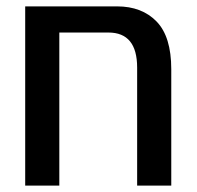

<svg xmlns="http://www.w3.org/2000/svg" viewBox="-20 -582 618 602"><path d="M59 0V-562H347Q425 -562 471 -514.5Q517 -467 517 -365V0H410V-370Q410 -480 320 -480H166V0Z"/></svg>

Font: Assistant SemiBold
Style: Regular
Weight: 600
Designer: Hebrew By Ben Nathan, Latin by Paul Hunt
Version: Version 3.000